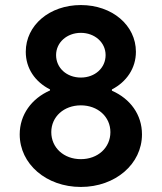

<svg xmlns="http://www.w3.org/2000/svg" viewBox="-20 -730 640 760"><path d="M300 10C437 10 542 -81 542 -198C542 -276 496 -339 423 -371V-376C481 -406 518 -460 518 -525C518 -630 424 -710 300 -710C176 -710 82 -630 82 -525C82 -459 119 -406 178 -376V-372C105 -340 58 -276 58 -198C58 -81 163 10 300 10ZM300 -600C355 -600 398 -562 398 -512C398 -461 356 -423 300 -423C244 -423 202 -461 202 -512C202 -562 245 -600 300 -600ZM300 -313C367 -313 417 -268 417 -207C417 -145 367 -100 300 -100C233 -100 183 -145 183 -207C183 -268 233 -313 300 -313Z"/></svg>

Font: CommitMono
Style: 700Regular
Weight: 700
Monospace: yes
Designer: Eigil Nikolajsen
Foundry: Eigil Nikolajsen
Version: Version 1.143